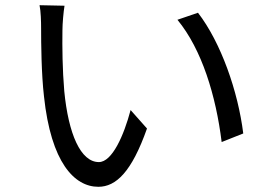

<svg xmlns="http://www.w3.org/2000/svg" viewBox="-20 -716 1040 738"><path d="M228 -694 132 -696C137 -673 138 -632 138 -608C138 -550 139 -432 149 -346C176 -91 266 2 358 2C426 2 486 -55 545 -222L482 -293C456 -195 411 -93 360 -93C290 -93 243 -201 227 -366C220 -447 219 -537 220 -599C220 -625 224 -670 228 -694ZM741 -667 662 -640C756 -526 810 -348 832 -170L915 -203C895 -365 829 -553 741 -667Z"/></svg>

Font: Noto Sans T Chinese Regular
Style: Regular
Weight: 400
Designer: Ryoko NISHIZUKA (kana & ideographs); Paul D. Hunt (Latin, Greek & Cyrillic); Wenlong ZHANG (bopomofo); Sandoll Communica
Foundry: Adobe Systems Incorporated
Version: Version 1.000;PS 1;hotconv 1.0.78;makeotf.lib2.5.61930